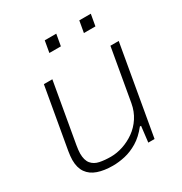

<svg xmlns="http://www.w3.org/2000/svg" viewBox="-170 -844 931 982"><g transform="rotate(-30 295.5 -353.0)"><path d="M215 12Q164 12 126.5 -1Q89 -14 69 -42.5Q49 -71 49 -117Q49 -129 50.5 -141Q52 -153 54 -167L117 -526H167L105 -172Q103 -159 101.5 -147.5Q100 -136 100 -126Q100 -86 117 -65.5Q134 -45 163.5 -39Q193 -33 229 -33Q264 -33 300.5 -45Q337 -57 369.5 -80Q402 -103 425 -138Q448 -173 456 -218L510 -526H559L467 0H430L441 -93H434Q400 -50 362.5 -27.5Q325 -5 287.5 3.5Q250 12 215 12ZM221 -650 233 -718H301L289 -650ZM425 -650 437 -718H505L493 -650Z"/></g></svg>

Font: Archivo SemiExpanded Thin
Style: Italic
Weight: 250
Width: 6
Italic angle: -10°
Designer: Hector Gatti
Foundry: Omnibus-Type
Version: Version 2.001